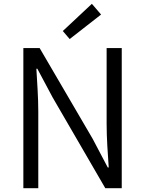

<svg xmlns="http://www.w3.org/2000/svg" viewBox="-20 -983 758 1003"><path d="M102 0H180V-401C180 -477 174 -551 170 -624H175L255 -474L530 0H616V-732H537V-336C537 -261 543 -181 548 -108H543L464 -258L187 -732H102ZM344 -779 508 -907 460 -963 308 -821Z"/></svg>

Font: Noto Sans CJK JP DemiLight
Style: Regular
Weight: 350
Designer: Ryoko NISHIZUKA (kana & ideographs); Paul D. Hunt (Latin, Greek & Cyrillic); Wenlong ZHANG (bopomofo); Sandoll Communica
Foundry: Adobe Systems Incorporated
Version: Version 1.004;PS 1.004;hotconv 1.0.82;makeotf.lib2.5.63406